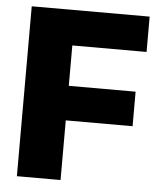

<svg xmlns="http://www.w3.org/2000/svg" viewBox="-52 -774 689 819"><g transform="rotate(5 292.0 -364.0)"><path d="M50.8 0H237.8V-255.4H523.9V-403.3H237.8V-576.2H555.7V-727.5H50.8Z"/></g></svg>

Font: Raveo ExtraBold
Style: Regular
Weight: 800
Designer: Jakub Foglar, Rasmus Andersson (Inter)
Foundry: Jakubfoglar.com
Version: Version 1.100;Glyphs 3.2.3 (3260)